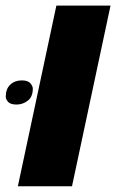

<svg xmlns="http://www.w3.org/2000/svg" viewBox="-64 -652 407 672"><path d="M-1.5 0 133.3 -632.3H322.8L188 0ZM-5.9 -286.1Q-27.3 -286.1 -35.6 -295.4Q-43.9 -304.7 -43.9 -313.5Q-43.9 -340.8 -28.1 -355.7Q-12.2 -370.6 12.2 -370.6Q33.7 -370.6 42.2 -360.6Q50.8 -350.6 50.8 -341.8Q50.8 -313 33.2 -299.6Q15.6 -286.1 -5.9 -286.1Z"/></svg>

Font: Open Sans ExtraBold
Style: Italic
Weight: 800
Italic angle: -12°
Designer: Monotype Design Team
Foundry: Monotype Imaging Inc.
Version: Version 3.000; ttfautohint (v1.8.4)